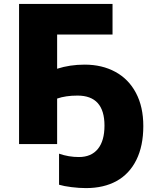

<svg xmlns="http://www.w3.org/2000/svg" viewBox="-20 -734 786 978"><path d="M271 0H77.1V-713.9H553.2V-558.1H271V-383.8Q335.9 -404.8 411.1 -404.8Q500 -404.8 567.6 -367.9Q635.3 -331.1 672.6 -260.5Q710 -189.9 710 -91.8Q710 9.3 674.6 80.6Q639.2 151.9 574 188Q508.8 224.1 418 224.1Q383.3 224.1 344.2 219.2Q305.2 214.4 280.8 207V48.8Q329.6 65.9 381.8 65.9Q444.8 65.9 478.5 24.7Q512.2 -16.6 512.2 -94.2Q512.2 -247.1 375 -247.1Q314.5 -247.1 271 -231.9Z"/></svg>

Font: Open Sans ExtBd
Style: Bold
Weight: 800
Foundry: Ascender Corporation
Version: Version 1.10